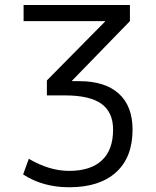

<svg xmlns="http://www.w3.org/2000/svg" viewBox="-20 -540 640 790"><path d="M77.1 -453.1V-519.5H514.6V-453.1L276.4 -208V-206.1H305.7Q412.1 -206.1 468.8 -154.8Q525.4 -103.5 525.4 -6.8Q525.4 107.4 457.5 168.9Q389.6 230.5 264.6 230.5Q156.2 230.5 75.2 177.7L98.6 113.3Q182.6 163.1 264.6 163.1Q352.5 163.1 398.9 120.1Q445.3 77.1 445.3 -6.8Q445.3 -78.1 397.5 -112.8Q349.6 -147.5 246.1 -147.5H172.9V-209L412.1 -451.2V-453.1Z"/></svg>

Font: Gen Shin Gothic Normal
Style: Regular
Weight: 300
Designer: [Source Han Sans]
Ryoko NISHIZUKA  (kana & ideographs); Paul D. Hunt (Latin, Greek & Cyrillic); Wenlong ZHANG  (bopomofo
Version: Version 1.002.20150607